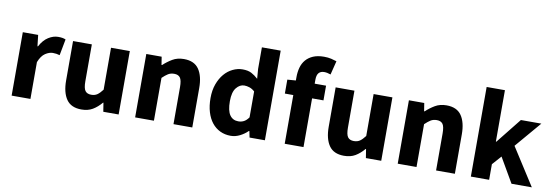

<svg xmlns="http://www.w3.org/2000/svg" viewBox="-55 -1090 4249 1479"><g transform="rotate(10 2070.0 -350.5)"><path d="M65 0V-496H185L195 -409H199Q226 -460 264 -484Q302 -508 340 -508Q361 -508 374.5 -505.5Q388 -503 399 -498L375 -371Q361 -375 349 -377Q337 -379 321 -379Q293 -379 262.5 -359Q232 -339 212 -288V0Z M612 12Q531 12 494.5 -41Q458 -94 458 -188V-496H605V-207Q605 -153 620 -133Q635 -113 667 -113Q695 -113 714 -126Q733 -139 755 -168V-496H902V0H782L771 -69H768Q736 -31 699.5 -9.5Q663 12 612 12Z M1031 0V-496H1151L1161 -433H1165Q1197 -463 1235 -485.5Q1273 -508 1324 -508Q1405 -508 1441.5 -455Q1478 -402 1478 -308V0H1331V-289Q1331 -343 1316.5 -363Q1302 -383 1270 -383Q1242 -383 1222 -370.5Q1202 -358 1178 -335V0Z M1780 12Q1734 12 1696.5 -6Q1659 -24 1632.5 -57.5Q1606 -91 1591.5 -139Q1577 -187 1577 -248Q1577 -309 1594.5 -357Q1612 -405 1640.5 -438.5Q1669 -472 1706.5 -490Q1744 -508 1783 -508Q1825 -508 1852 -494Q1879 -480 1905 -456L1899 -532V-701H2046V0H1926L1916 -49H1912Q1886 -23 1851 -5.5Q1816 12 1780 12ZM1818 -108Q1842 -108 1861.5 -118Q1881 -128 1899 -153V-356Q1879 -374 1858 -381Q1837 -388 1817 -388Q1782 -388 1755 -354.5Q1728 -321 1728 -250Q1728 -176 1751.5 -142Q1775 -108 1818 -108Z M2201 0V-381H2135V-490L2201 -495V-522Q2201 -561 2210.5 -596Q2220 -631 2242 -657Q2264 -683 2299 -698Q2334 -713 2384 -713Q2415 -713 2440.5 -707Q2466 -701 2483 -695L2456 -587Q2428 -597 2405 -597Q2378 -597 2363 -580.5Q2348 -564 2348 -526V-496H2437V-381H2348V0Z M2666 12Q2585 12 2548.5 -41Q2512 -94 2512 -188V-496H2659V-207Q2659 -153 2674 -133Q2689 -113 2721 -113Q2749 -113 2768 -126Q2787 -139 2809 -168V-496H2956V0H2836L2825 -69H2822Q2790 -31 2753.5 -9.5Q2717 12 2666 12Z M3085 0V-496H3205L3215 -433H3219Q3251 -463 3289 -485.5Q3327 -508 3378 -508Q3459 -508 3495.5 -455Q3532 -402 3532 -308V0H3385V-289Q3385 -343 3370.5 -363Q3356 -383 3324 -383Q3296 -383 3276 -370.5Q3256 -358 3232 -335V0Z M3657 0V-701H3800V-299H3804L3961 -496H4121L3947 -292L4134 0H3975L3863 -193L3800 -122V0Z"/></g></svg>

Font: Font
Style: ¶
Weight: 700
Designer: Paul D. Hunt
Foundry: Adobe Systems Incorporated
Version: Version 3.000